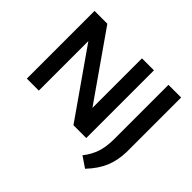

<svg xmlns="http://www.w3.org/2000/svg" viewBox="-190 -1025 1484 1484"><g transform="rotate(45 552.0 -283.0)"><path d="M597.5 -740H728.5V0H588.5L210 -541.5V0H79V-740H219L597.5 -198.5ZM802 115Q848 56.5 867.5 -4.2Q887 -65 887 -147.5V-740H1025.5V-144Q1023 -51 992.2 23.8Q961.5 98.5 890 174.5Z"/></g></svg>

Font: Encode Sans Semi Expanded SmBd
Style: Regular
Weight: 600
Width: 6
Designer: Multiple Designers
Foundry: Impallari Type
Version: Version 2.000